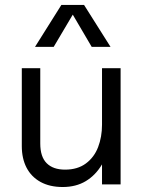

<svg xmlns="http://www.w3.org/2000/svg" viewBox="-20 -751 589 782"><path d="M68.8 -155.8V-473.1H144V-166.5Q144 -112.3 170.2 -86.2Q196.3 -60.1 245.1 -60.1Q295.9 -60.1 329.8 -85.2Q363.8 -110.4 379.6 -151.9Q395.5 -193.4 395.5 -243.2V-473.1H471.2V0H395.5V-81.5Q369.6 -37.6 329.6 -13.4Q289.6 10.7 235.4 10.7Q182.6 10.7 145 -10Q107.4 -30.8 88.1 -68.1Q68.8 -105.5 68.8 -155.8ZM230 -731H322.3L430.2 -560.1H353.5L276.4 -691.4L198.7 -560.1H122.6Z"/></svg>

Font: Glacial Indifference
Style: Regular
Weight: 400
Designer: Alfredo Marco Pradil
Foundry: Alfredo Marco Pradil
Version: Version 1.312